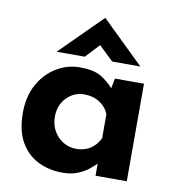

<svg xmlns="http://www.w3.org/2000/svg" viewBox="-80 -764 773 847"><g transform="rotate(10 307.0 -340.5)"><path d="M256 12Q195 12 145.5 -12.5Q96 -37 67 -88Q38 -139 38 -218Q38 -292 68 -346Q98 -400 147 -429.5Q196 -459 251 -459Q315 -459 348 -438.5Q381 -418 403 -392L412 -437H542V0H402V-54Q392 -44 372.5 -28Q353 -12 324 0Q295 12 256 12ZM296 -102Q369 -102 402 -168V-275Q390 -307 360.5 -326Q331 -345 291 -345Q246 -345 213 -311.5Q180 -278 180 -225Q180 -190 196 -162Q212 -134 238.5 -118Q265 -102 296 -102ZM387 -509 322 -571 264 -509H138L323 -693H324L513 -509Z"/></g></svg>

Font: Reem Kufi Ink
Style: Bold
Weight: 700
Designer: Khaled Hosny
Version: Version 1.002